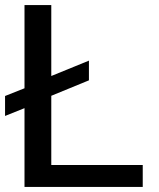

<svg xmlns="http://www.w3.org/2000/svg" viewBox="-20 -740 631 760"><path d="M142 -338 0 -281V-360L141 -416ZM141 -422 332 -500V-422L142 -344ZM77 0V-720H183V0ZM129 0V-87H545V0Z"/></svg>

Font: Instrument Sans Medium
Style: Regular
Weight: 500
Designer: Rodrigo Fuenzalida
Foundry: fragTYPE
Version: Version 1.000;gftools[0.9.28]